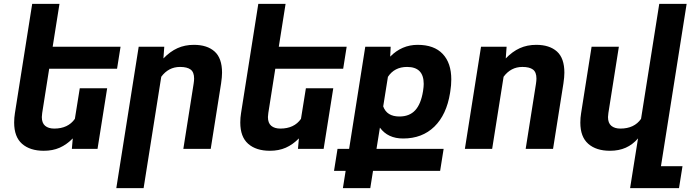

<svg xmlns="http://www.w3.org/2000/svg" viewBox="-20 -770 3592 993"><path d="M198.2 -185.5Q196.3 -169.9 196.3 -164.6Q196.3 -133.8 213.4 -119.4Q230.5 -105 260.3 -105Q332 -105 367.2 -155.3L392.6 -313.5H534.2L484.4 0H351.6L356.4 -54.2Q324.7 -22 288.6 -6.1Q252.4 9.8 206.5 9.8Q135.3 9.8 94.2 -26.1Q53.2 -62 53.2 -136.2Q53.2 -161.1 57.1 -184.6L146.5 -750H287.6L252.4 -528.3H603.5L585.4 -414.6H234.4Z M814 -373 722.7 203.1H581.5L697.3 -528.3H829.6L825.2 -467.8Q859.4 -503.4 897.7 -520.8Q936 -538.1 982.9 -538.1Q1051.3 -538.1 1089.8 -503.7Q1128.4 -469.2 1128.4 -394Q1128.4 -372.1 1123.5 -338.9L1069.8 0H928.2L981.4 -336.9Q983.9 -353 983.9 -363.8Q983.9 -397 965.8 -410.4Q947.8 -423.8 911.1 -423.8Q851.6 -423.8 814 -373Z M1367.7 -185.5Q1365.7 -169.9 1365.7 -164.6Q1365.7 -133.8 1382.8 -119.4Q1399.9 -105 1429.7 -105Q1501.5 -105 1536.6 -155.3L1562 -313.5H1703.6L1653.8 0H1521L1525.9 -54.2Q1494.1 -22 1458 -6.1Q1421.9 9.8 1376 9.8Q1304.7 9.8 1263.7 -26.1Q1222.7 -62 1222.7 -136.2Q1222.7 -161.1 1226.6 -184.6L1315.9 -750H1457L1421.9 -528.3H1772.9L1754.9 -414.6H1403.8Z M2314 -359.4Q2314 -329.1 2309.1 -299.3L2307.6 -289.1Q2289.6 -176.8 2226.6 -115.2Q2163.6 -53.7 2064.9 -53.7Q1985.8 -53.7 1944.8 -109.9L1927.2 0H2274.4L2256.3 113.8H1909.2L1895 203.1H1753.4L1767.6 113.8H1707.5L1725.6 0H1785.6L1869.1 -528.3H2000.5L1998 -477.1Q2058.1 -538.1 2140.1 -538.1Q2225.1 -538.1 2269.5 -491.2Q2314 -444.3 2314 -359.4ZM2171.4 -335.9Q2171.4 -423.8 2085.4 -423.8Q2020 -423.8 1986.3 -372.6L1961.9 -219.7Q1980.5 -167.5 2045.9 -167.5Q2097.7 -167.5 2127.4 -199.7Q2157.2 -231.9 2168 -299.3Q2171.4 -322.3 2171.4 -335.9Z M2584.5 -373 2525.4 0H2384.3L2467.8 -528.3H2600.1L2595.7 -467.8Q2629.9 -503.4 2668.2 -520.8Q2706.5 -538.1 2753.4 -538.1Q2821.8 -538.1 2860.4 -503.7Q2898.9 -469.2 2898.9 -394Q2898.9 -372.1 2894 -338.9L2840.3 0H2698.7L2752 -336.9Q2754.4 -353 2754.4 -363.8Q2754.4 -397 2736.3 -410.4Q2718.3 -423.8 2681.6 -423.8Q2622.1 -423.8 2584.5 -373Z M3398.4 89.4H3509.8L3491.7 203.1H3238.8L3256.8 89.4L3279.8 -54.2Q3252 -22 3216.3 -6.1Q3180.7 9.8 3134.8 9.8Q3063.5 9.8 3022.5 -26.1Q2981.4 -62 2981.4 -135.7Q2981.4 -161.1 2985.4 -184.6L3039.6 -528.3H3180.7L3126.5 -185.5Q3124.5 -169.9 3124.5 -164.6Q3124.5 -133.8 3141.6 -119.4Q3158.7 -105 3188.5 -105Q3260.3 -105 3295.4 -155.3L3389.6 -750H3531.2Z"/></svg>

Font: Mardoto
Style: Bold Italic
Weight: 700
Italic angle: -12°
Designer: Christian Robertson, Vahan Hovhannisyan
Foundry: Google
Version: Version 1.000